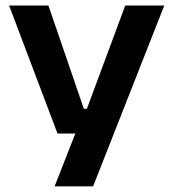

<svg xmlns="http://www.w3.org/2000/svg" viewBox="-20 -505 628 696"><path d="M356.5 -110.5 280 -70.5 434 -485H575.5L317.5 170.5H178L275 -77L334.5 -21H188.5L13 -485H155.5L284 -110.5Z"/></svg>

Font: Anek Gujarati SemiExpanded SemiBold
Style: Regular
Weight: 600
Width: 6
Designer: Mrunmayee Ghaisas (Gujarati), Yesha Goshar (Latin)
Foundry: Ek Type
Version: Version 1.003